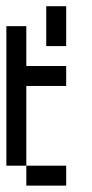

<svg xmlns="http://www.w3.org/2000/svg" viewBox="-20 -582 290 602"><path d="M0 -437.5V-500H62.5V-437.5ZM0 -375V-437.5H62.5V-375ZM0 -312.5V-375H62.5V-312.5ZM0 -250V-312.5H62.5V-250ZM0 -187.5V-250H62.5V-187.5ZM0 -125V-187.5H62.5V-125ZM0 -62.5V-125H62.5V-62.5ZM62.5 0V-62.5H125V0ZM125 0V-62.5H187.5V0ZM125 -312.5V-375H187.5V-312.5ZM62.5 -312.5V-375H125V-312.5ZM125 -500V-562.5H187.5V-500ZM125 -437.5V-500H187.5V-437.5Z"/></svg>

Font: AprilSans
Style: Regular
Weight: 400
Designer: typesprite
Version: Version 1.001;PS 001.001;hotconv 1.0.88;makeotf.lib2.5.64775